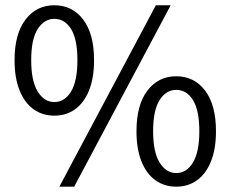

<svg xmlns="http://www.w3.org/2000/svg" viewBox="-20 -688 864 720"><path d="M183.7 -254.3Q138.8 -254.3 105.3 -278.7Q71.7 -303.1 53.2 -349.6Q34.6 -396.1 34.6 -462.3Q34.6 -561 75.7 -614.6Q116.7 -668.3 183.7 -668.3Q251.3 -668.3 292 -614.6Q332.7 -561 332.7 -462.3Q332.7 -396.1 314.2 -349.6Q295.7 -303.1 262.1 -278.7Q228.5 -254.3 183.7 -254.3ZM183.7 -305.3Q222.6 -305.3 246.5 -344.8Q270.3 -384.3 270.3 -462.3Q270.3 -541 246.5 -579.1Q222.6 -617.3 183.7 -617.3Q145.7 -617.3 121.4 -579.1Q97 -541 97 -462.3Q97 -384.3 121.4 -344.8Q145.7 -305.3 183.7 -305.3ZM202.6 12 564.5 -668.3H620.1L258.2 12ZM640.8 12Q596 12 562.4 -12.4Q528.8 -36.7 510.3 -83.2Q491.8 -129.7 491.8 -196Q491.8 -294.6 532.8 -348.3Q573.9 -402 640.8 -402Q708.4 -402 749.1 -348.3Q789.9 -294.6 789.9 -196Q789.9 -129.7 771.3 -83.2Q752.8 -36.7 719.2 -12.4Q685.7 12 640.8 12ZM640.8 -39Q679.8 -39 703.6 -78.5Q727.5 -118 727.5 -196Q727.5 -274.6 703.6 -312.8Q679.8 -351 640.8 -351Q602.9 -351 578.5 -312.8Q554.2 -274.6 554.2 -196Q554.2 -118 578.5 -78.5Q602.9 -39 640.8 -39Z"/></svg>

Font: Source Sans 3 VF
Style: Regular
Weight: 200
Designer: Paul D. Hunt
Foundry: Adobe
Version: Version 3.046;hotconv 1.0.118;makeotfexe 2.5.65603